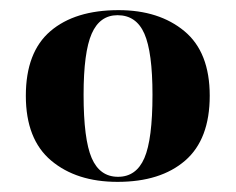

<svg xmlns="http://www.w3.org/2000/svg" viewBox="-20 -739 465 379"><path d="M212 -380Q297 -380 345.5 -422Q394 -464 394 -550Q394 -636 344 -677.5Q294 -719 214 -719Q128 -719 79.5 -677.5Q31 -636 31 -550Q31 -464 81 -422Q131 -380 212 -380ZM213 -390Q177 -390 161 -427Q145 -464 145 -552Q145 -636 161 -672.5Q177 -709 212 -709Q249 -709 265 -672.5Q281 -636 281 -552Q281 -464 265 -427Q249 -390 213 -390Z"/></svg>

Font: Noto Serif Display SemiCondensed Extra
Style: Regular
Weight: 800
Width: 4
Designer: Monotype Design Team
Foundry: Monotype Imaging Inc.
Version: Version 1.900